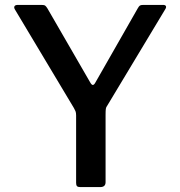

<svg xmlns="http://www.w3.org/2000/svg" viewBox="-20 -762 734 782"><path d="M644 -742Q653 -742 655.5 -737.5Q658 -733 654 -726L417 -332Q412 -326 411 -318.5Q410 -311 410 -293V-20Q410 0 388 0H307Q297 0 293.5 -4Q290 -8 290 -17V-292Q290 -303 287.5 -309Q285 -315 281 -322L41 -723Q36 -731 39 -736.5Q42 -742 53 -742H149Q160 -742 164 -739Q168 -736 173 -728L347 -427Q353 -416 358 -416Q363 -416 368 -425L541 -728Q546 -737 550 -739.5Q554 -742 564 -742H644Z"/></svg>

Font: Libre Franklin Thin Medium
Style: Regular
Weight: 500
Version: Version 3.000